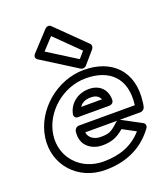

<svg xmlns="http://www.w3.org/2000/svg" viewBox="-161 -973 965 1122"><g transform="rotate(-20 321.5 -412.5)"><path d="M268.1 -804 414.5 -660.1 379.9 -619.9 201.5 -732.1ZM288.5 -858.9C278 -869.2 261.6 -865.8 252.1 -855.5L145.5 -740.5C128.8 -722.5 139.7 -708.3 147.6 -703.4L366.9 -565.4C376.3 -559.5 391.5 -561.7 400.6 -572.3L467 -649.3C475.7 -659.4 476.4 -674.4 467.7 -682.9ZM464 -207C459.5 -205.7 455.2 -203.3 451.8 -200.1C405.5 -156.8 390.7 -151 338.4 -151C306.5 -151 268.9 -166.9 263.1 -207ZM478 -207H607C618.2 -207 630.8 -215.6 634.5 -227.9C637.5 -237.9 638.6 -248.7 639.6 -256C665.9 -450.2 546.9 -553 379.8 -553C211.7 -553 54.9 -420.6 32.6 -256C10.5 -92.3 131.6 40 299.6 40C419 40 529 -0.1 606.8 -106.2C617.6 -120.8 611.9 -135.7 601.3 -141.4L481.9 -205.4C481.1 -205.8 479.4 -206.6 478 -207ZM589.7 -257H241.7C226.6 -257 214.8 -242.7 213.4 -232C200.2 -134.4 279.2 -101 331.7 -101C386.7 -101 423.9 -113.7 468.8 -152.5L549.3 -109.3C487 -38.5 405.4 -10 306.4 -10C164.3 -10 64.5 -121.7 82.6 -256C100.9 -391.4 231 -503 373 -503C517.9 -503 611.2 -422.1 589.7 -257ZM253.2 -305H448.2C458 -305 477.1 -310.8 476.8 -333.7C476 -399.5 432.1 -438 369.2 -438C296.8 -438 243.8 -391.7 231.9 -331.6C229.3 -318.7 236.7 -305 253.2 -305ZM292 -355C304.1 -373.3 325.7 -388 362.5 -388C393.8 -388 412.3 -376.5 421.2 -355Z"/></g></svg>

Font: Hussar Techniczny
Style: Bold 
Weight: 700
Foundry: Cannot Into Space Fonts
Version: Version 0.77